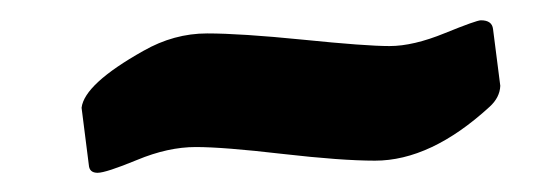

<svg xmlns="http://www.w3.org/2000/svg" viewBox="-20 -516 543 193"><path d="M124 -464.8Q154.8 -482.4 188.2 -482.4Q221.7 -482.4 284.7 -476.1Q347.7 -469.7 371.6 -469.7Q395.5 -469.7 427.2 -482.7Q459 -495.6 463.4 -495.6Q474.6 -495.6 475.6 -486.8L482.9 -429.7Q482.4 -418 472.2 -408.7Q413.1 -354.5 356.9 -354.5Q323.2 -354.5 263.9 -361.3Q204.6 -368.2 176.8 -368.2Q148.9 -368.2 117.7 -355.2Q86.4 -342.3 78.1 -342.3Q69.8 -342.3 69.3 -350.1L62 -407.7Q64.9 -431.6 124 -464.8Z"/></svg>

Font: Contrail One
Style: Regular
Weight: 400
Designer: Riccardo De Franceschi
Foundry: Sorkin Type Co.
Version: Version 1.003